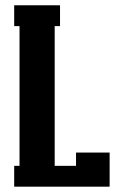

<svg xmlns="http://www.w3.org/2000/svg" viewBox="-20 -700 443 720"><path d="M391.1 0H33.2V-78.1H53.2V-602.1H33.2V-680.2H205.1V-602.1H185.1V-78.1H265.1V-127.9H391.1Z"/></svg>

Font: Margherita Black
Style: Regular
Weight: 900
Designer: James Puckett
Foundry: Dunwich Type Founders
Version: Version 1.008;hotconv 1.0.109;makeotfexe 2.5.65596